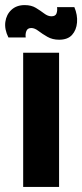

<svg xmlns="http://www.w3.org/2000/svg" viewBox="-40 -734 323 754"><path d="M51 0V-527H192V0ZM192 -578Q166 -578 146 -589.5Q126 -601 111 -612.5Q96 -624 83 -624Q68 -624 63.5 -612Q59 -600 61 -587H-7Q-23 -619 -19 -648Q-15 -677 5 -695.5Q25 -714 57 -714Q83 -714 101 -703Q119 -692 133.5 -681Q148 -670 162 -670Q178 -670 182 -681.5Q186 -693 184 -706H252Q265 -675 262.5 -645.5Q260 -616 243 -597Q226 -578 192 -578Z"/></svg>

Font: Bricolage Grotesque 36pt SemiCondensed
Style: Bold
Weight: 700
Width: 4
Designer: Mathieu Triay
Foundry: Atelier Triay
Version: Version 1.001;gftools[0.9.33.dev8+g029e19f]